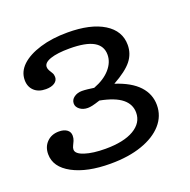

<svg xmlns="http://www.w3.org/2000/svg" viewBox="-88 -779 603 610"><g transform="rotate(-20 213.5 -474.5)"><path d="M187.1 -254.8Q108.1 -254.8 59.3 -281Q10.5 -307.3 10.5 -350.8Q10.5 -375.8 26.2 -391.5Q41.9 -407.3 66.9 -407.3Q83.9 -407.3 94 -400Q104 -392.7 104 -379.8Q104 -371 100.8 -363.3Q97.6 -355.6 94.4 -349.6Q91.1 -343.5 91.1 -337.1Q91.1 -322.6 118.5 -313.7Q146 -304.8 187.9 -304.8Q250 -304.8 284.3 -325Q318.5 -345.2 318.5 -379.8Q318.5 -408.1 295.2 -427Q271.8 -446 221.8 -455.6Q204.8 -450 195.6 -448Q186.3 -446 179.8 -446Q163.7 -446 152.8 -454.4Q141.9 -462.9 141.9 -474.2Q141.9 -487.1 153.2 -495.2Q164.5 -503.2 179.8 -503.2Q187.9 -503.2 198.8 -502Q209.7 -500.8 220.2 -499.2Q256.5 -512.9 276.2 -535.5Q296 -558.1 296 -583.9Q296 -613.7 269.8 -628.6Q243.5 -643.5 188.7 -643.5Q147.6 -643.5 124.2 -635.5Q100.8 -627.4 100.8 -612.9Q100.8 -606.5 104.4 -600.4Q108.1 -594.4 111.7 -588.3Q115.3 -582.3 115.3 -574.2Q115.3 -562.1 104.4 -554.8Q93.5 -547.6 75 -547.6Q50 -547.6 35.5 -561.3Q21 -575 21 -597.6Q21 -625.8 43.5 -647.2Q66.1 -668.5 106.9 -681Q147.6 -693.5 200 -693.5Q278.2 -693.5 322.6 -666.1Q366.9 -638.7 366.9 -591.1Q366.9 -561.3 348.4 -537.9Q329.8 -514.5 284.7 -489.5Q337.1 -472.6 362.9 -444.8Q388.7 -416.9 388.7 -379.8Q388.7 -342.7 363.7 -314.5Q338.7 -286.3 293.5 -270.6Q248.4 -254.8 187.1 -254.8Z"/></g></svg>

Font: Playfair 5pt SemiExpanded Light
Style: Regular
Weight: 300
Width: 6
Designer: Claus Eggers Sørensen
Foundry: Claus Eggers Sørensen
Version: Version 2.203